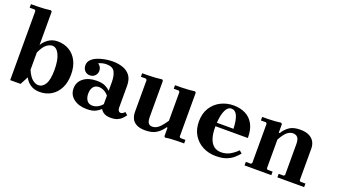

<svg xmlns="http://www.w3.org/2000/svg" viewBox="-63 -1258 3136 1786"><g transform="rotate(20 1505.0 -365.0)"><path d="M364 -490Q429 -490 479 -460Q529 -430 557 -374.5Q585 -319 585 -242Q585 -165 557 -108.5Q529 -52 479 -21Q429 10 364 10Q309 10 271.5 -15.5Q234 -41 215 -80L173 0H70V-685L60 -695H10V-730Q36 -730 72 -730.5Q108 -731 143.5 -733.5Q179 -736 205 -740L215 -730V-400Q234 -435 273 -462.5Q312 -490 364 -490ZM330 -45Q372 -45 398.5 -88.5Q425 -132 425 -230Q425 -328 398.5 -381.5Q372 -435 330 -435Q304 -435 273.5 -412Q243 -389 215 -325V-155Q243 -91 273.5 -68Q304 -45 330 -45Z M1066 10Q1032 10 1007.5 -1Q983 -12 965 -40V-305Q965 -368 944.5 -406.5Q924 -445 864 -445Q842 -445 823 -440.5Q804 -436 785 -427Q801 -417 810.5 -401Q820 -385 820 -365Q820 -335 800 -315Q780 -295 750 -295Q720 -295 700 -315.5Q680 -336 680 -370Q680 -402 701.5 -424.5Q723 -447 758 -461.5Q793 -476 833.5 -483Q874 -490 911 -490Q962 -490 1007.5 -475Q1053 -460 1081.5 -423.5Q1110 -387 1110 -320V-104Q1110 -90 1117 -77.5Q1124 -65 1140 -65Q1151 -65 1160.5 -71.5Q1170 -78 1178 -88L1205 -65Q1193 -48 1176.5 -30.5Q1160 -13 1134 -1.5Q1108 10 1066 10ZM830 10Q751 10 700.5 -28Q650 -66 650 -130Q650 -193 700 -231.5Q750 -270 830 -270Q886 -270 917.5 -253.5Q949 -237 965 -220V-172Q944 -197 919 -209.5Q894 -222 869 -222Q832 -222 813.5 -196.5Q795 -171 795 -130Q795 -90 813.5 -64Q832 -38 869 -38Q894 -38 919 -50.5Q944 -63 965 -88V-40Q949 -23 917.5 -6.5Q886 10 830 10Z M1732 -45 1742 -35H1792V0Q1766 0 1732.5 0.5Q1699 1 1666 3Q1633 5 1607 10L1597 0V-85H1587Q1559 -42 1517.5 -16Q1476 10 1409 10Q1354 10 1321.5 -7.5Q1289 -25 1275.5 -54.5Q1262 -84 1262 -120V-435L1252 -445H1202V-480Q1228 -480 1264 -480.5Q1300 -481 1335.5 -483.5Q1371 -486 1397 -490L1407 -480V-130Q1407 -82 1419 -63.5Q1431 -45 1459 -45Q1491 -45 1519 -68Q1547 -91 1587 -150V-435L1577 -445H1527V-480Q1553 -480 1589 -480.5Q1625 -481 1660.5 -483.5Q1696 -486 1722 -490L1732 -480Z M2142 -40Q2192 -40 2232.5 -64Q2273 -88 2300 -117L2327 -94Q2306 -69 2278.5 -45Q2251 -21 2210 -5.5Q2169 10 2106 10Q2037 10 1979 -19.5Q1921 -49 1886 -105Q1851 -161 1851 -240Q1851 -319 1886 -375Q1921 -431 1979 -460.5Q2037 -490 2106 -490Q2171 -490 2222 -465Q2273 -440 2302.5 -387Q2332 -334 2332 -250H1976V-285H2177Q2173 -372 2153.5 -413.5Q2134 -455 2096 -455Q2069 -455 2050 -428.5Q2031 -402 2021 -353.5Q2011 -305 2011 -240Q2011 -176 2025.5 -131.5Q2040 -87 2069 -63.5Q2098 -40 2142 -40Z M2920 -45 2930 -35H2980V0H2715V-35H2765L2775 -45V-350Q2775 -398 2758.5 -416.5Q2742 -435 2713 -435Q2682 -435 2654.5 -412Q2627 -389 2595 -330V-45L2605 -35H2655V0H2390V-35H2440L2450 -45V-435L2440 -445H2390V-480Q2416 -480 2449.5 -480.5Q2483 -481 2516 -483.5Q2549 -486 2575 -490L2585 -480V-395H2595Q2618 -435 2657 -462.5Q2696 -490 2765 -490Q2819 -490 2853.5 -472.5Q2888 -455 2904 -425.5Q2920 -396 2920 -360Z"/></g></svg>

Font: Brygada 1918
Style: Regular
Weight: 400
Designer: Mateusz Machalski | Borys Kosmynka | Przemek Hoffer
Foundry: NIEPODLEGLA 2018
Version: Version 3.006